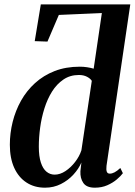

<svg xmlns="http://www.w3.org/2000/svg" viewBox="-20 -838 609 868"><path d="M183.5 10.5Q135.5 10.5 99.8 -12.8Q64 -36 44.2 -79.5Q24.5 -123 24.5 -183.5Q24.5 -235.5 37.2 -286.8Q50 -338 75.2 -383Q100.5 -428 138.5 -462.5Q176.5 -497 227 -516.8Q277.5 -536.5 341 -536.5Q357.5 -536.5 374 -534Q390.5 -531.5 403.5 -527.5L440.5 -779L246 -770.5L194.5 -650L137 -652L164.5 -818H569L461.5 -88.5Q459.5 -70.5 462.8 -61.8Q466 -53 476.5 -53Q486.5 -53 498 -59Q509.5 -65 524 -78.5L535.5 -55Q526 -42 508 -26.8Q490 -11.5 465 -0.5Q440 10.5 408.5 10.5Q371.5 10.5 356.8 -10.8Q342 -32 343.5 -64L348 -103.5Q336 -75 312 -48.8Q288 -22.5 255.2 -6Q222.5 10.5 183.5 10.5ZM227 -48.5Q251.5 -48.5 275.8 -64.5Q300 -80.5 319.5 -105.8Q339 -131 348 -158.5L395 -472.5Q388.5 -483 373.2 -491Q358 -499 336.5 -499Q297 -499 266.8 -478.5Q236.5 -458 215.2 -424Q194 -390 180.8 -347.8Q167.5 -305.5 161.5 -260.8Q155.5 -216 155.5 -175.5Q155.5 -131 164.8 -103Q174 -75 190.2 -61.8Q206.5 -48.5 227 -48.5Z"/></svg>

Font: Merriweather 96pt SemiBold
Style: Italic
Weight: 600
Italic angle: -7.8°
Version: Version 2.101